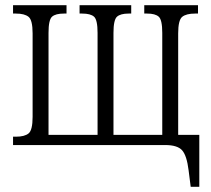

<svg xmlns="http://www.w3.org/2000/svg" viewBox="-20 -556 809 736"><path d="M711 160 703 97Q696 40 678 20Q660 0 613 0H30V-32H41Q74 -32 89.5 -44.5Q105 -57 105 -108V-428Q105 -479 89.5 -491.5Q74 -504 41 -504H30V-536H235V-504H225Q193 -504 179.5 -492Q166 -480 166 -430V-39H354V-430Q354 -480 340.5 -492Q327 -504 295 -504H285V-536H483V-504H473Q442 -504 428.5 -492Q415 -480 415 -430V-39H602V-430Q602 -480 588.5 -492Q575 -504 544 -504H533V-536H739V-504H728Q694 -504 678.5 -491.5Q663 -479 663 -428V-39H744V160Z"/></svg>

Font: Noto Serif Condensed Light
Style: Regular
Weight: 300
Width: 3
Designer: Monotype Design Team
Foundry: Monotype Imaging Inc.
Version: Version 2.013